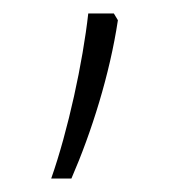

<svg xmlns="http://www.w3.org/2000/svg" viewBox="-20 -232 271 285"><path d="M149 -212H111C103 -140 81 -38 56 33H86C116 -36 143 -122 155 -202Z"/></svg>

Font: Noto Sans Kannada UI SemiCondensed ExtraLight
Style: Regular
Weight: 200
Width: 4
Designer: Jelle Bosma - Monotype Design Team
Foundry: Monotype Imaging Inc.
Version: Version 2.005